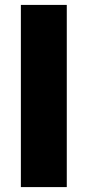

<svg xmlns="http://www.w3.org/2000/svg" viewBox="-20 -762 357 782"><path d="M252 0V-742H65V0Z"/></svg>

Font: Montserrat-Alt1 ExtBd
Style: Regular
Weight: 800
Designer: Differentunic
Foundry: Differentunic
Version: Version 7.222